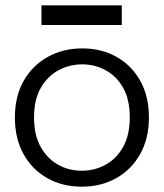

<svg xmlns="http://www.w3.org/2000/svg" viewBox="-20 -690 616 722"><path d="M287 12Q215 12 158 -20Q101 -52 68.5 -110.5Q36 -169 36 -248Q36 -328 69 -386Q102 -444 159.5 -476Q217 -508 289 -508Q362 -508 418.5 -476Q475 -444 507.5 -386Q540 -328 540 -248Q540 -169 507 -110.5Q474 -52 417 -20Q360 12 287 12ZM287 -48Q336 -48 377 -70.5Q418 -93 443 -137.5Q468 -182 468 -248Q468 -315 443.5 -359Q419 -403 378 -425.5Q337 -448 289 -448Q241 -448 199.5 -425.5Q158 -403 133 -359Q108 -315 108 -248Q108 -182 133 -137.5Q158 -93 198.5 -70.5Q239 -48 287 -48ZM136 -596V-670H438V-596Z"/></svg>

Font: Host Grotesk Light
Style: Regular
Weight: 300
Designer: Doukan Karapınar
Foundry: Element Type
Version: Version 1.003